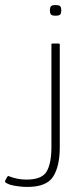

<svg xmlns="http://www.w3.org/2000/svg" viewBox="-120 -644 322 758"><path d="M-99 68 -92 55Q-90 52 -88.5 51Q-87 50 -84 52Q-51 65 -16 65Q46 65 64.5 32.5Q83 0 83 -63V-468Q83 -472 86 -472H112Q116 -472 116 -468V-63Q116 12 90 53Q64 94 -12 94Q-29 94 -48 91.5Q-67 89 -81 85Q-84 84 -93.5 79.5Q-103 75 -99 68ZM122 -603Q122 -592 118 -587Q114 -582 99 -582Q85 -582 81 -587Q77 -592 77 -603Q77 -614 81 -619Q85 -624 99 -624Q114 -624 118 -619Q122 -614 122 -603Z"/></svg>

Font: Glory Thin Thin
Style: Regular
Weight: 250
Version: Version 1.011